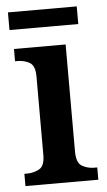

<svg xmlns="http://www.w3.org/2000/svg" viewBox="-51 -714 418 748"><g transform="rotate(-5 158.5 -340.0)"><path d="M18 0V-48H29Q55 -48 76.5 -60Q98 -72 98 -115V-422Q98 -464 77 -476Q56 -488 30 -488H20V-536H222V-118Q222 -73 243.5 -60.5Q265 -48 291 -48H303V0ZM9 -611V-680H278V-611Z"/></g></svg>

Font: Noto Serif Tamil SemiCondensed SemiBold
Style: Italic
Weight: 600
Width: 4
Italic angle: -12°
Designer: Indian Type Foundry, Tom Grace, and the Monotype Design Team
Foundry: Monotype Imaging Inc.
Version: Version 2.003; ttfautohint (v1.8.4.7-5d5b)